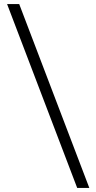

<svg xmlns="http://www.w3.org/2000/svg" viewBox="-20 -780 477 950"><path d="M362 150 15 -760H75L422 150Z"/></svg>

Font: Hedvig Letters Serif 14pt
Style: Regular
Weight: 400
Designer: Alexander Örn & Tor Weibull
Foundry: Kanon Foundry
Version: Version 1.000; ttfautohint (v1.8.4.7-5d5b)